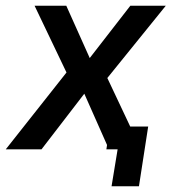

<svg xmlns="http://www.w3.org/2000/svg" viewBox="-38 -518 621 666"><path d="M349 128 370 0H331L343 -79H476L444 128ZM-18 0 208 -286 213 -224 82 -498H192L274 -315H272L414 -498H537L317 -226L318 -282L451 0H340L254 -194L256 -195L106 0Z"/></svg>

Font: Nunito Sans 7pt SemiCondensed SemiBold
Style: Italic
Weight: 600
Width: 4
Italic angle: -9°
Designer: Vernon Adams
Foundry: Vernon Adams
Version: Version 3.101;gftools[0.9.27]